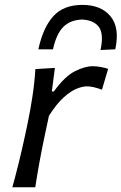

<svg xmlns="http://www.w3.org/2000/svg" viewBox="-20 -786 510 806"><path d="M32 0Q47 -55 59.5 -105.8Q72 -156.5 85.5 -219L96 -268.5Q107.5 -323.5 116.2 -381.2Q125 -439 128.5 -496L210.5 -501L197.5 -402H206Q252.5 -466 294.5 -487Q336.5 -508 368.5 -508Q384.5 -508 402.8 -504.8Q421 -501.5 434 -497L408 -409.5Q387.5 -417 372.5 -420.2Q357.5 -423.5 344.5 -423.5Q327 -423.5 302.2 -413.8Q277.5 -404 247.5 -377.2Q217.5 -350.5 185.5 -300L167.5 -215.5Q155 -156.5 145.8 -105.8Q136.5 -55 128 0ZM402 -576Q416.5 -644.5 394.8 -673.2Q373 -702 324 -704Q274.5 -702 245.5 -672.8Q216.5 -643.5 202.5 -579H141Q161 -671 204 -718.2Q247 -765.5 326 -765.5Q404 -765.5 443.8 -717.8Q483.5 -670 464 -579Z"/></svg>

Font: Commissioner Flair
Style: Italic
Weight: 400
Italic angle: -12°
Designer: Kostas Bartsokas
Foundry: Kostas Bartsokas
Version: Version 1.000; ttfautohint (v1.8.3)